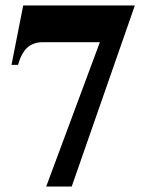

<svg xmlns="http://www.w3.org/2000/svg" viewBox="-20 -682 540 702"><path d="M473.1 -662.1 242.2 0H148.9L345.2 -527.8H142.1Q104 -528.8 81.3 -509.3Q58.6 -489.7 45.9 -444.8H22L64.9 -662.1Z"/></svg>

Font: Accordance
Style: Bold
Weight: 700
Version: Version 1.2 (build January 31, 2020) Miklal Software Solutio